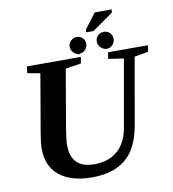

<svg xmlns="http://www.w3.org/2000/svg" viewBox="-95 -967 953 1057"><g transform="rotate(-10 381.5 -438.0)"><path d="M82 -619 86 -656H388L382 -620L295 -607L240 -287Q229 -221 229 -191Q229 -61 359 -61Q438 -61 488 -103Q538 -146 553 -226L620 -606L534 -619L540 -655H763L757 -619L680 -606L614 -230Q592 -106 523 -49Q454 8 335 8Q217 8 152 -45Q88 -97 88 -195Q88 -229 98 -285L153 -606ZM537 -675Q520 -675 504 -689Q489 -703 489 -724Q489 -743 503 -757Q516 -770 536 -770Q556 -770 569 -757Q583 -743 583 -724Q583 -704 570 -690Q556 -675 537 -675ZM384 -675 386 -672Q367 -672 352 -687Q337 -702 337 -721Q337 -740 351 -754Q365 -768 384 -768Q404 -768 417 -755Q430 -742 430 -722Q430 -702 416 -688Q403 -675 384 -675ZM440 -784 442 -800 506 -884H601L598 -866L481 -784Z"/></g></svg>

Font: Libra Serif Modern
Style: Bold Italic
Weight: 700
Italic angle: -12°
Designer: Stefan Peev, Context Ltd
Foundry: Stefan Peev, Context Ltd
Version: Version 1.000